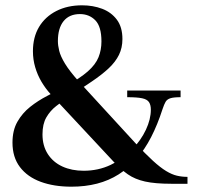

<svg xmlns="http://www.w3.org/2000/svg" viewBox="-20 -692 771 723"><path d="M249 11Q183 11 133 -7.5Q83 -26 55 -63Q27 -100 27 -155Q27 -201 45.5 -233.5Q64 -266 93.5 -289.5Q123 -313 158 -331Q193 -349 226 -367Q281 -397 310.5 -423Q340 -449 351 -476.5Q362 -504 362 -536Q362 -592 339 -615.5Q316 -639 281 -639Q241 -639 219.5 -612.5Q198 -586 198 -537Q198 -521 203 -500.5Q208 -480 225 -452Q242 -424 277 -385L489 -154Q528 -112 556 -86.5Q584 -61 605.5 -48Q627 -35 646 -30.5Q665 -26 686 -26V0H625Q564 0 526 -8.5Q488 -17 461.5 -35.5Q435 -54 407 -84L171 -337Q151 -359 136 -384.5Q121 -410 112.5 -439Q104 -468 104 -499Q104 -552 127 -590.5Q150 -629 192 -650.5Q234 -672 289 -672Q330 -672 364.5 -659Q399 -646 420 -618Q441 -590 441 -545Q441 -512 428 -485.5Q415 -459 389.5 -435Q364 -411 325.5 -385Q287 -359 236 -325Q214 -310 191.5 -292.5Q169 -275 154.5 -250Q140 -225 140 -186Q140 -143 160 -112Q180 -81 215 -65Q250 -49 295 -49Q350 -49 396.5 -71Q443 -93 477 -128.5Q511 -164 529.5 -203.5Q548 -243 548 -279Q548 -297 541 -307.5Q534 -318 515 -322Q496 -326 459 -326V-351H660V-326Q634 -326 621.5 -322Q609 -318 603.5 -308.5Q598 -299 592 -281Q573 -222 549 -175.5Q525 -129 494.5 -94Q464 -59 427 -35.5Q390 -12 345.5 -0.5Q301 11 249 11Z"/></svg>

Font: Frank Ruhl Libre Medium
Style: Regular
Weight: 500
Designer: Yanek Iontef
Foundry: Fontef
Version: Version 6.004